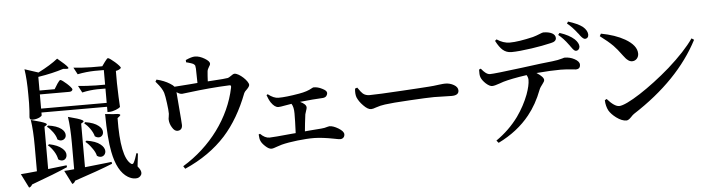

<svg xmlns="http://www.w3.org/2000/svg" viewBox="-53 -1090 5222 1417"><g transform="rotate(-5 2558.5 -381.5)"><path d="M943 62C952 46 946 24 923 -3L934 -98L923 -101C914 -70 905 -47 896 -31C891 -23 884 -22 877 -27C827 -64 804 -179 807 -371L821 -382C840 -396 826 -403 777 -403L718 -409C719 -286 726 -192 739 -128C758 -29 794 36 845 67C864 78 882 84 899 84C920 85 934 77 943 62ZM432 84C443 81 450 73 455 62C572 23 666 -10 737 -39L735 -53C728 -52 716 -51 701 -49C625 -40 570 -34 536 -31V-354L549 -362C558 -367 557 -373 546 -379C532 -387 498 -398 443 -412C451 -359 455 -294 455 -215V-23C427 -20 402 -18 381 -17ZM112 83C122 81 130 74 136 62C254 19 343 -16 404 -43L402 -57C379 -54 344 -50 298 -45C283 -43 271 -42 264 -41V-355L277 -363C286 -368 285 -374 274 -380C259 -388 224 -399 168 -413C176 -361 180 -297 180 -220V-32C121 -26 81 -22 60 -21ZM344 -106C375 -82 407 -100 408 -132C409 -150 400 -167 382 -182C361 -201 329 -214 287 -223L277 -216C293 -203 307 -186 320 -166C333 -145 341 -125 344 -106ZM631 -107C663 -84 696 -104 696 -137C695 -155 685 -172 666 -187C643 -206 609 -218 564 -225L555 -217C572 -204 587 -187 601 -167C617 -146 627 -126 631 -107ZM628 -252C659 -229 691 -246 691 -278C691 -295 682 -311 664 -325C642 -343 610 -355 567 -362L558 -355C573 -342 588 -327 601 -308C615 -288 624 -269 628 -252ZM395 -247C408 -254 415 -265 415 -280C415 -297 406 -313 388 -327C366 -344 334 -355 291 -361L282 -353C298 -341 312 -326 325 -308C339 -288 348 -270 351 -253C366 -242 381 -240 395 -247ZM179 -414C200 -414 217 -418 232 -425C244 -431 250 -436 251 -441V-461H737V-422H752C779 -422 824 -440 832 -452C829 -493 827 -552 825 -628V-719C843 -722 856 -729 864 -738C864 -753 788 -818 775 -818C771 -818 764 -812 755 -799C752 -795 749 -792 748 -790L728 -762H648C596 -763 552 -766 515 -770L542 -719C586 -728 628 -732 668 -733H737V-625H670C618 -626 574 -629 537 -633L564 -582C603 -591 640 -595 676 -596H737V-490H251V-595H468C483 -595 491 -600 494 -611C494 -626 424 -688 411 -688C406 -688 399 -680 388 -664C386 -661 384 -658 383 -656L363 -624H251V-725C323 -736 386 -751 439 -768L464 -766C478 -765 482 -769 475 -778C467 -790 442 -813 401 -847C365 -818 316 -788 255 -757L154 -790C162 -739 166 -676 166 -600V-538C165 -495 163 -461 160 -434C160 -421 166 -414 179 -414Z M1272 45C1395 -9 1496 -80 1575 -167C1648 -248 1708 -351 1755 -474C1758 -481 1765 -489 1776 -499C1789 -512 1796 -523 1796 -531C1796 -559 1730 -622 1695 -622C1688 -622 1679 -617 1667 -608C1656 -600 1648 -596 1643 -595C1626 -592 1591 -589 1539 -586C1519 -585 1504 -584 1494 -583C1495 -611 1497 -636 1499 -657C1500 -667 1505 -678 1512 -689C1519 -698 1522 -706 1522 -713C1522 -724 1510 -737 1487 -751C1462 -766 1438 -774 1415 -774C1398 -774 1375 -767 1346 -754L1347 -737C1350 -736 1354 -735 1360 -734C1379 -729 1391 -724 1398 -721C1405 -717 1409 -712 1412 -707C1413 -703 1414 -695 1415 -684C1416 -649 1417 -614 1417 -578C1404 -577 1384 -576 1356 -573C1305 -569 1269 -566 1246 -565C1241 -572 1230 -581 1215 -590C1188 -607 1156 -620 1118 -629L1109 -614C1110 -612 1113 -609 1116 -606C1143 -575 1159 -549 1166 -527C1171 -511 1175 -485 1180 -449C1185 -414 1187 -387 1187 -370C1187 -365 1186 -357 1184 -347C1182 -336 1181 -329 1182 -325C1183 -306 1189 -287 1200 -269C1212 -248 1226 -238 1241 -239C1264 -240 1276 -254 1276 -279C1276 -290 1272 -339 1265 -424C1260 -478 1258 -511 1257 -524C1272 -513 1285 -508 1297 -508C1303 -508 1320 -510 1348 -514C1451 -527 1551 -536 1648 -540C1661 -541 1664 -537 1661 -522C1616 -302 1466 -100 1259 25Z M1919 -47C1928 -47 1942 -51 1963 -59C1978 -64 1989 -67 1997 -70C2058 -86 2170 -99 2242 -98C2283 -97 2331 -91 2387 -80C2410 -75 2424 -73 2431 -73C2451 -73 2464 -87 2464 -106C2464 -121 2451 -136 2425 -152C2400 -167 2378 -175 2359 -175C2356 -175 2352 -174 2345 -172C2330 -167 2314 -164 2298 -163C2282 -162 2252 -159 2208 -156C2194 -155 2183 -154 2176 -153C2179 -190 2184 -231 2190 -278C2191 -283 2194 -291 2197 -301C2202 -314 2204 -323 2204 -328C2204 -344 2189 -359 2159 -373C2226 -380 2283 -385 2330 -387C2341 -388 2350 -392 2356 -399C2361 -406 2364 -413 2364 -422C2364 -433 2353 -444 2330 -455C2309 -466 2288 -471 2268 -471C2265 -471 2260 -469 2253 -465C2231 -452 2199 -441 2157 -434C2094 -423 2042 -417 2003 -417C1980 -417 1954 -428 1926 -450L1917 -444C1924 -424 1932 -405 1943 -388C1961 -362 1979 -349 1997 -349C2006 -349 2022 -351 2047 -356C2067 -359 2083 -362 2095 -364C2106 -347 2111 -323 2111 -292C2111 -259 2110 -210 2107 -146C2101 -145 2092 -145 2081 -144C1987 -135 1931 -130 1912 -130C1889 -130 1867 -141 1844 -164L1834 -160C1835 -137 1838 -121 1843 -111C1848 -99 1858 -86 1874 -71C1891 -55 1906 -47 1919 -47Z M2677 -274C2686 -274 2699 -277 2714 -283C2737 -291 2759 -296 2782 -299C2816 -304 2878 -309 2967 -314C3054 -319 3115 -322 3148 -322C3171 -322 3199 -321 3232 -320C3253 -319 3268 -319 3278 -319C3313 -319 3331 -331 3331 -355C3331 -372 3321 -386 3302 -397C3283 -408 3262 -414 3238 -414C3230 -414 3215 -413 3192 -410C3163 -406 3138 -403 3117 -402C3072 -399 3003 -394 2911 -389C2794 -382 2715 -378 2675 -378C2656 -378 2639 -383 2626 -394C2618 -401 2607 -414 2593 -435C2591 -438 2590 -440 2589 -441L2572 -435C2569 -408 2571 -387 2577 -370C2586 -349 2600 -328 2621 -307C2642 -285 2661 -274 2677 -274Z M3593 56C3689 9 3767 -52 3826 -126C3867 -177 3901 -237 3928 -308C3933 -321 3942 -334 3953 -348C3963 -360 3968 -370 3968 -377C3968 -392 3951 -411 3916 -433C3989 -439 4049 -442 4096 -442C4117 -442 4145 -440 4178 -437C4193 -435 4202 -434 4207 -434C4230 -434 4241 -445 4241 -467C4241 -483 4229 -497 4205 -510C4183 -522 4159 -528 4133 -528C4130 -528 4125 -527 4117 -524C4094 -517 4068 -512 4040 -509C3998 -505 3922 -496 3811 -481C3677 -464 3598 -455 3574 -455C3563 -455 3551 -460 3540 -469C3533 -474 3522 -485 3509 -501L3496 -495C3495 -470 3496 -451 3501 -438C3507 -422 3519 -406 3536 -390C3555 -373 3571 -365 3584 -366C3595 -366 3613 -371 3639 -380C3652 -385 3661 -388 3668 -390C3706 -401 3764 -413 3842 -424C3849 -412 3853 -400 3853 -388C3853 -361 3845 -325 3829 -281C3808 -226 3780 -174 3744 -123C3698 -60 3643 -7 3578 38ZM4220 -571C4236 -570 4248 -583 4249 -600C4249 -618 4239 -636 4220 -655C4195 -678 4158 -698 4111 -713L4100 -699C4124 -680 4149 -654 4174 -619C4177 -615 4180 -612 4181 -610C4182 -607 4185 -604 4188 -600C4201 -581 4211 -571 4220 -571ZM3746 -603C3783 -603 3833 -608 3896 -617C3951 -625 3999 -634 4041 -644C4068 -649 4081 -661 4081 -678C4081 -709 4045 -727 3992 -727C3987 -727 3979 -724 3967 -719C3948 -711 3930 -705 3913 -700C3840 -683 3783 -674 3740 -674C3707 -674 3675 -685 3644 -706L3632 -696C3649 -663 3666 -640 3681 -627C3699 -611 3721 -603 3746 -603ZM4294 -653C4330 -653 4333 -704 4287 -742C4264 -760 4228 -776 4181 -791L4172 -777C4197 -758 4222 -731 4248 -697C4249 -696 4250 -695 4251 -694C4254 -691 4257 -686 4261 -680C4274 -663 4285 -654 4294 -653Z M4547 -26C4557 -26 4569 -33 4583 -48C4593 -59 4601 -66 4607 -70C4834 -216 4997 -385 5096 -576L5078 -588C5036 -527 4973 -460 4889 -385C4737 -252 4560 -137 4503 -137C4480 -137 4450 -157 4415 -197L4401 -189C4402 -159 4409 -133 4420 -112C4431 -93 4449 -74 4473 -56C4500 -36 4525 -26 4547 -26ZM4628 -458C4656 -458 4676 -482 4676 -510C4676 -551 4647 -588 4590 -621C4543 -648 4484 -668 4415 -681L4405 -663C4444 -634 4476 -607 4500 -583C4517 -566 4538 -540 4563 -506C4576 -488 4587 -476 4596 -470C4605 -462 4616 -458 4628 -458Z"/></g></svg>

Font: AllPunType SemiBold
Style: Regular
Weight: 600
Version: 1.0